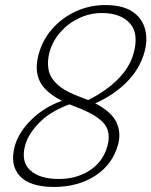

<svg xmlns="http://www.w3.org/2000/svg" viewBox="-20 -729 598 759"><path d="M193.5 10Q98.5 10 58.5 -33Q18.5 -76 38 -150Q53 -205.5 103.8 -255.5Q154.5 -305.5 225 -330.5Q158 -364.5 137 -408.2Q116 -452 132.5 -513.5Q148 -571.5 187 -615.5Q226 -659.5 280.5 -684.2Q335 -709 396 -709Q465 -709 503.5 -683Q542 -657 553.2 -614.8Q564.5 -572.5 551.5 -524.5Q533 -456.5 481 -404.5Q429 -352.5 356.5 -320.5Q420 -287.5 439.8 -246.5Q459.5 -205.5 447 -158.5Q425.5 -79 356.8 -34.5Q288 10 193.5 10ZM300 -344.5Q315 -339 328.5 -333.5Q398 -368 445.8 -415.5Q493.5 -463 508.5 -519.5Q529.5 -597.5 492.8 -637.5Q456 -677.5 383 -677.5Q335 -677.5 292 -657Q249 -636.5 218.2 -601.2Q187.5 -566 175.5 -522Q166.5 -487.5 171.5 -455.8Q176.5 -424 206 -396Q235.5 -368 300 -344.5ZM79.5 -155Q62 -90 99.5 -55.8Q137 -21.5 212.5 -21.5Q283.5 -21.5 336 -56.2Q388.5 -91 405 -153Q414 -186.5 406.2 -213Q398.5 -239.5 367.5 -262.5Q336.5 -285.5 275 -308.5Q264.5 -312.5 254.5 -316.5Q178 -288.5 134.5 -243.2Q91 -198 79.5 -155Z"/></svg>

Font: Fraunces 9pt SuperSoft Thin
Style: Italic
Weight: 100
Italic angle: -16°
Version: Version 1.000;[0bf87f6ff]